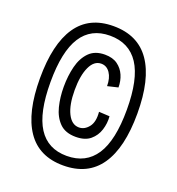

<svg xmlns="http://www.w3.org/2000/svg" viewBox="-132 -787 871 943"><g transform="rotate(20 303.5 -316.0)"><path d="M302 48Q175 48 112 -44.5Q49 -137 49 -316Q49 -495 112 -587.5Q175 -680 302 -680Q430 -680 494 -587.5Q558 -495 558 -316Q558 -137 494 -44.5Q430 48 302 48ZM302 -2Q402 -2 452.5 -79Q503 -156 503 -316Q503 -476 452.5 -553Q402 -630 302 -630Q203 -630 153.5 -553Q104 -476 104 -316Q104 -156 153.5 -79Q203 -2 302 -2ZM312 -105Q257 -105 227 -135.5Q197 -166 185 -214Q173 -262 173 -316Q173 -374 185.5 -423.5Q198 -473 228 -503.5Q258 -534 310 -534Q351 -534 376.5 -515.5Q402 -497 414.5 -468Q427 -439 427 -405L372 -392Q372 -434 354.5 -460Q337 -486 308 -486Q271 -486 250 -441Q229 -396 229 -320Q229 -243 251 -198.5Q273 -154 311 -154Q340 -154 361.5 -181Q383 -208 378 -260L434 -257Q437 -221 426 -186Q415 -151 387.5 -128Q360 -105 312 -105Z"/></g></svg>

Font: Bricolage Grotesque 12pt Condensed ExtraLight
Style: Regular
Weight: 200
Width: 3
Designer: Mathieu Triay
Foundry: Atelier Triay
Version: Version 1.001; ttfautohint (v1.8.4.7-5d5b);gftools[0.9.33.de